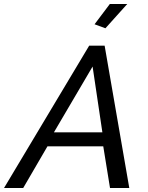

<svg xmlns="http://www.w3.org/2000/svg" viewBox="-67 -938 739 958"><path d="M459 -796.9 404.8 -816.9 481 -918H567.9ZM377.9 -710H455.1L578.1 0H481.9L448.2 -208H169.9L48.8 0H-46.9ZM443.8 -277.8 395 -606 202.1 -277.8Z"/></svg>

Font: Rawline Medium
Style: Italic
Weight: 500
Italic angle: -12°
Designer: Matt McInerney, Pablo Impallari, Rodrigo Fuenzalida
Foundry: Matt McInerney, Pablo Impallari, Rodrigo Fuenzalida
Version: Version 4.020;PS 004.020;hotconv 1.0.88;makeotf.lib2.5.64775